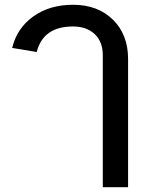

<svg xmlns="http://www.w3.org/2000/svg" viewBox="-20 -585 599 805"><path d="M411 -353Q411 -410 377 -442Q343 -474 286 -474Q161 -474 134 -367L31 -384Q51 -467 119.5 -516Q188 -565 286 -565Q390 -565 453.5 -502.5Q517 -440 517 -338V200H411Z"/></svg>

Font: LT Superior Semi-bold
Style: Regular
Weight: 600
Designer: Daniel Lyons
Foundry: LyonsType
Version: Version 1.0